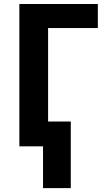

<svg xmlns="http://www.w3.org/2000/svg" viewBox="-20 -734 527 963"><path d="M470.7 -713.9V-593.3H221.2V-124.5H335V209.5H195.8V0H77.1V-713.9Z"/></svg>

Font: Open Sans SemiCondensed
Style: Bold
Weight: 700
Width: 4
Designer: Monotype Design Team
Foundry: Monotype Imaging Inc.
Version: Version 3.003